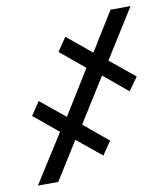

<svg xmlns="http://www.w3.org/2000/svg" viewBox="-76 -719 680 783"><g transform="rotate(-10 264.0 -327.5)"><path d="M353.5 -396.5 238.8 -213.4 339.8 -129.4 302.2 -74.2 200.7 -157.2 102.1 0H18.1L145 -200.2L43.9 -283.7L81.1 -338.9L183.1 -255.4L296.4 -438.5L195.3 -522L233.4 -578.1L335 -494.6L434.1 -654.8L517.1 -655.3L389.6 -451.7L492.2 -368.2L453.1 -313.5Z"/></g></svg>

Font: Roboto Condensed Black
Style: Italic
Weight: 900
Italic angle: -12°
Designer: Christian Robertson
Foundry: Google
Version: Version 3.008; 2023